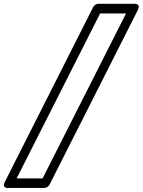

<svg xmlns="http://www.w3.org/2000/svg" viewBox="-205 -851 743 1001"><path d="M-179.2 96.2 280.8 -814Q284.2 -821.3 292.2 -826.2Q300.3 -831.1 307.1 -831.1H495.1Q495.1 -830.6 498.8 -831.3Q502.4 -832 506.8 -830.1Q511.2 -828.1 514.9 -825.4Q518.6 -822.8 518.6 -815.4Q518.6 -808.1 513.2 -797.9L53.2 111.8Q49.8 119.1 41.7 124Q33.7 128.9 26.9 128.9H-161.1Q-161.1 128.4 -164.8 129.2Q-168.5 129.9 -172.9 128.2Q-177.2 126.5 -180.9 123.8Q-184.6 121.1 -184.6 113.8Q-184.6 106.4 -179.2 96.2ZM-118.2 79.1H17.1L452.1 -780.8H316.9Z"/></svg>

Font: Trueno Black Outline
Style: Italic
Weight: 900
Width: 6
Designer: Julieta Ulanovsky
Foundry: Julieta Ulanovsky
Version: Version 3.001b | FøM Fix